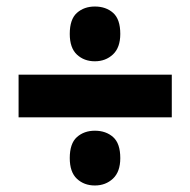

<svg xmlns="http://www.w3.org/2000/svg" viewBox="-20 -713 584 589"><path d="M271 -525Q238 -525 216 -545.5Q194 -566 194 -609Q194 -654 216 -673.5Q238 -693 271 -693Q305 -693 327 -673.5Q349 -654 349 -609Q349 -567 326.5 -546Q304 -525 271 -525ZM37 -353V-484H507V-353ZM271 -144Q238 -144 216 -164.5Q194 -185 194 -228Q194 -273 216 -292.5Q238 -312 271 -312Q305 -312 327 -292.5Q349 -273 349 -228Q349 -186 326.5 -165Q304 -144 271 -144Z"/></svg>

Font: Noto Sans Telugu UI SemiCondensed Black
Style: Regular
Weight: 900
Width: 4
Designer: Jelle Bosma - Monotype Design Team
Foundry: Monotype Imaging Inc.
Version: Version 2.005; ttfautohint (v1.8.4.7-5d5b)